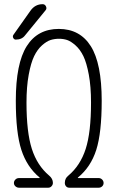

<svg xmlns="http://www.w3.org/2000/svg" viewBox="-20 -875 540 895"><path d="M343.8 -44.9H440.4Q449.2 -44.9 456.1 -38.1Q462.9 -31.2 462.9 -22Q462.9 -12.7 456.1 -6.3Q449.2 0 440.4 0H302.7Q293.9 0 288.1 -6.3Q282.2 -12.7 282.2 -22.5Q282.2 -43.9 298.8 -56.6Q354.5 -103.5 379.4 -180.7Q404.3 -257.8 404.3 -396.5Q404.3 -471.7 394 -526.9Q383.8 -582 368.7 -613.3Q353.5 -644.5 332 -663.6Q310.5 -682.6 293 -688.5Q275.4 -694.3 254.9 -694.3Q234.4 -694.3 215.8 -688.5Q197.3 -682.6 175.8 -663.6Q154.3 -644.5 139.2 -613.3Q124 -582 113.8 -526.4Q103.5 -470.7 103.5 -396.5Q103.5 -258.8 128.4 -181.2Q153.3 -103.5 209 -56.6Q226.6 -42 226.6 -22.5Q226.6 -13.7 220.2 -6.8Q213.9 0 205.1 0H68.4Q59.6 0 52.2 -6.3Q44.9 -12.7 44.9 -22Q44.9 -31.2 51.8 -38.1Q58.6 -44.9 68.4 -44.9H164.1Q165 -44.9 165 -45.9Q165 -47.9 164.1 -47.9Q105.5 -96.7 79.6 -176.3Q53.7 -255.9 53.7 -405.3Q53.7 -579.1 104.5 -659.7Q155.3 -740.2 253.9 -740.2Q352.5 -740.2 403.3 -659.7Q454.1 -579.1 454.1 -405.3Q454.1 -255.9 428.7 -176.3Q403.3 -96.7 343.8 -47.9Q342.8 -47.9 342.8 -45.9Q342.8 -44.9 343.8 -44.9ZM53.7 -690.4Q45.9 -690.4 42 -697.8Q38.1 -705.1 42 -711.9L122.1 -825.2Q143.6 -855.5 178.7 -855.5Q189.5 -855.5 194.3 -845.2Q199.2 -835 192.4 -827.1L96.7 -710Q82 -690.4 53.7 -690.4Z"/></svg>

Font: Rounded Mgen+ 2m light
Style: Regular
Weight: 200
Designer: [Source Han Sans]
Ryoko NISHIZUKA  (kana & ideographs); Paul D. Hunt (Latin, Greek & Cyrillic); Wenlong ZHANG  (bopomofo
Version: Version 1.059.20150602